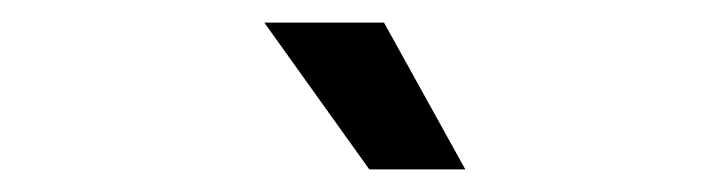

<svg xmlns="http://www.w3.org/2000/svg" viewBox="-20 -714 636 170"><path d="M320 -694 392 -564H307L214 -694Z"/></svg>

Font: Rilu
Style: Bold
Weight: 500
Designer: Alí Sinisterra
Foundry: Alí Sinisterra
Version: ""